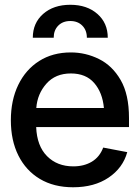

<svg xmlns="http://www.w3.org/2000/svg" viewBox="-20 -772 583 803"><path d="M285.6 11.2Q205.1 11.2 146.7 -23.7Q88.4 -58.6 56.9 -121.6Q25.4 -184.6 25.4 -269Q25.4 -353 56.4 -417Q87.4 -481 143.8 -516.8Q200.2 -552.7 276.4 -552.7Q338.4 -552.7 394 -525.1Q449.7 -497.6 484.6 -437.3Q519.5 -377 519.5 -278.8V-240.7H131.3Q134.3 -161.6 176.8 -118.9Q219.2 -76.2 286.6 -76.2Q331.5 -76.2 364.3 -95.9Q397 -115.7 411.6 -154.8L512.2 -135.7Q494.1 -69.8 434.3 -29.3Q374.5 11.2 285.6 11.2ZM276.4 -464.8Q211.9 -464.8 174.1 -422.1Q136.2 -379.4 131.8 -320.3H414.6Q408.7 -384.8 374 -424.8Q339.4 -464.8 276.4 -464.8ZM117.2 -614.3Q117.2 -675.8 160.6 -713.9Q204.1 -752 273.9 -752Q343.8 -752 387.2 -713.9Q430.7 -675.8 430.7 -614.3H343.3Q343.3 -645.5 324.2 -664.8Q305.2 -684.1 273.9 -684.1Q242.7 -684.1 223.6 -664.8Q204.6 -645.5 204.6 -614.3Z"/></svg>

Font: Inter Tight Medium
Style: Regular
Weight: 500
Designer: Rasmus Andersson
Foundry: rsms
Version: Version 3.004; ttfautohint (v1.8.4.7-5d5b)